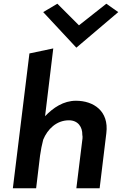

<svg xmlns="http://www.w3.org/2000/svg" viewBox="-20 -1011 655 1031"><path d="M212 -946 390 -755 615 -946 551 -991 404 -875 288 -991ZM515 0 551 -296C566 -415 482 -470 388 -470C321 -470 266 -433 222 -387L266 -751L138 -724L49 0H174L195 -175C199 -205 205 -234 212 -261C235 -317 283 -365 350 -365C399 -365 423 -329 422 -287C423 -281 424 -274 423 -268L390 0Z"/></svg>

Font: Bluebird
Style: Obl
Weight: 400
Designer: Jasper
Foundry: Cannot Into Space Fonts
Version: Version 0.98